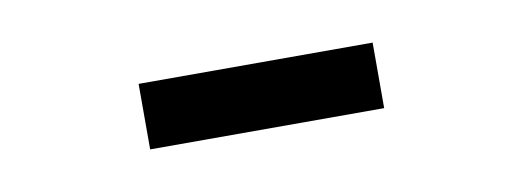

<svg xmlns="http://www.w3.org/2000/svg" viewBox="-25 -726 551 202"><g transform="rotate(-10 250.0 -625.0)"><path d="M375 -590V-660H125V-590Z"/></g></svg>

Font: Familjen Grotesk
Style: Regular
Weight: 400
Designer: Anders Wikstroem, Jonas Baeckman, Matilda Gysing, Kristian Moeller
Foundry: Familjen STHLM AB
Version: Version 2.000